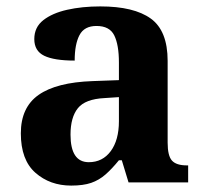

<svg xmlns="http://www.w3.org/2000/svg" viewBox="-20 -569 640 599"><path d="M202 10Q136 10 90.5 -30Q45 -70 45 -153Q45 -234 100.5 -273Q156 -312 269 -316L351 -319V-374Q351 -429 336.5 -458.5Q322 -488 281 -488Q243 -488 228 -459.5Q213 -431 213 -380Q149 -380 118 -395Q87 -410 87 -447Q87 -484 115 -506Q143 -528 189.5 -538.5Q236 -549 293 -549Q398 -549 450.5 -511Q503 -473 503 -379V-124Q503 -83 516.5 -68Q530 -53 563 -53H567V0H381L360 -69H351Q329 -42 309 -24.5Q289 -7 264.5 1.5Q240 10 202 10ZM257 -63Q300 -63 325.5 -97.5Q351 -132 351 -191V-266L306 -263Q246 -260 223 -231.5Q200 -203 200 -149Q200 -63 257 -63Z"/></svg>

Font: Noto Serif Sinhala
Style: Bold
Weight: 700
Designer: Jelle Bosma - Monotype Design Team
Foundry: Monotype Imaging Inc.
Version: Version 2.007; ttfautohint (v1.8.4.7-5d5b)